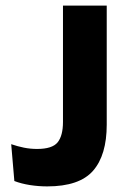

<svg xmlns="http://www.w3.org/2000/svg" viewBox="-20 -659 457 689"><path d="M149.3 9.9Q118.4 9.9 87.4 5.1Q56.5 0.2 31.5 -9.4L20.2 -141.6Q43.1 -133.7 66 -129.1Q89 -124.5 113 -124.5Q167.8 -124.5 186.9 -148.3Q206 -172.2 206 -221.4V-639H363V-211.9Q363 -102.4 314 -46.3Q265 9.9 149.3 9.9Z"/></svg>

Font: Anek Tamil Medium
Style: Regular
Weight: 500
Designer: Aadarsh Rajan (Tamil), Yesha Goshar (Latin)
Foundry: Ek Type
Version: Version 1.003